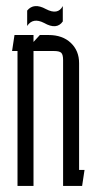

<svg xmlns="http://www.w3.org/2000/svg" viewBox="-20 -616 320 636"><path d="M188 -596V-545Q168 -516 126 -540Q89 -559 70 -530V-581Q92 -608 132 -586Q172 -565 188 -596ZM38 0V-447H20L28 -500H91V-477L112 -500H141Q187 -500 214.5 -474Q242 -448 242 -407V-53H260L252 0H189V-417Q189 -435 183 -441Q177 -447 159 -447H91V0Z"/></svg>

Font: Karantina Light
Style: Regular
Weight: 300
Designer: Rony Koch
Foundry: Rony Koch
Version: Version 1.000; ttfautohint (v1.8.3)